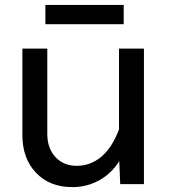

<svg xmlns="http://www.w3.org/2000/svg" viewBox="-20 -747 690 779"><path d="M164.1 -648.9V-727.1H481.9V-648.9ZM171.9 -549.8V-204.1Q171.9 -145.5 204.8 -109.9Q237.8 -74.2 291 -74.2Q347.2 -74.2 391.1 -111.1Q435.1 -147.9 462.9 -222.2V-549.8H564V0H467.8L463.9 -92.8Q430.7 -41.5 381.1 -14.6Q331.5 12.2 273.9 12.2Q181.6 12.2 126.2 -45.9Q70.8 -104 70.8 -199.2V-549.8Z"/></svg>

Font: Azeret Mono
Style: Regular
Weight: 400
Designer: Martin Vácha
Foundry: Displaay
Version: Version 1.002